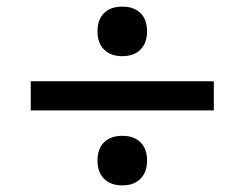

<svg xmlns="http://www.w3.org/2000/svg" viewBox="-20 -640 740 581"><path d="M73 -306V-394H627V-306ZM350 -470Q315 -470 295 -490Q275 -510 275 -545Q275 -581 295 -600.5Q315 -620 350 -620Q385 -620 405 -600.5Q425 -581 425 -545Q425 -510 405 -490Q385 -470 350 -470ZM350 -79Q315 -79 295 -99Q275 -119 275 -154Q275 -190 295 -209.5Q315 -229 350 -229Q385 -229 405 -209.5Q425 -190 425 -154Q425 -119 405 -99Q385 -79 350 -79Z"/></svg>

Font: Martian Mono Light
Style: Regular
Weight: 300
Monospace: yes
Designer: Roman Shamin
Foundry: Evil Martians
Version: Version 1.000; ttfautohint (v1.8.4.7-5d5b)